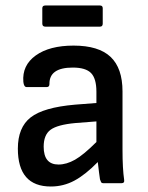

<svg xmlns="http://www.w3.org/2000/svg" viewBox="-20 -667 537 699"><path d="M165 12Q45 12 45 -126Q45 -203 91.5 -239.5Q138 -276 253 -286L331 -292V-333Q331 -381 311.5 -401Q292 -421 245 -421Q159 -421 160 -361Q160 -350 150 -350H77Q67 -350 65 -369Q60 -429 110 -465Q160 -501 248 -501Q339 -501 382.5 -460Q426 -419 426 -334V-122Q426 -87 427.5 -60Q429 -33 432 -12Q434 0 422 0H357Q350 0 348 -4Q346 -8 344 -14Q343 -21 340.5 -39.5Q338 -58 336 -77Q291 -31 251 -9.5Q211 12 165 12ZM139 -133Q139 -68 193 -68Q222 -68 253 -85.5Q284 -103 331 -150V-225L254 -219Q189 -213 164 -194.5Q139 -176 139 -133ZM145 -570Q134 -570 134 -581V-637Q134 -647 145 -647H344Q354 -647 354 -637V-581Q354 -570 344 -570Z"/></svg>

Font: Sofia Sans Medium
Style: Regular
Weight: 500
Designer: Botio Nikoltchev, Ani Petrova
Foundry: lettersoup
Version: Version 4.101; ttfautohint (v1.8.4.7-5d5b)